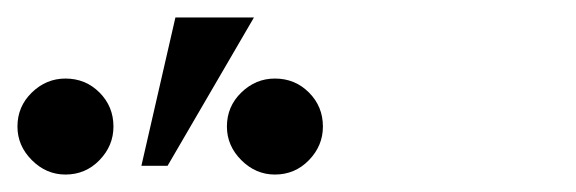

<svg xmlns="http://www.w3.org/2000/svg" viewBox="-40 -770 660 220"><path d="M35 -570Q13 -570 -3.5 -586.5Q-20 -603 -20 -625Q-20 -648 -3.5 -664Q13 -680 35 -680Q58 -680 74 -664Q90 -648 90 -625Q90 -603 74 -586.5Q58 -570 35 -570ZM275 -570Q253 -570 236.5 -586.5Q220 -603 220 -625Q220 -648 236.5 -664Q253 -680 275 -680Q298 -680 314 -664Q330 -648 330 -625Q330 -603 314 -586.5Q298 -570 275 -570ZM251 -750 152 -580H122L161 -750Z"/></svg>

Font: Brygada 1918
Style: Regular
Weight: 400
Designer: Mateusz Machalski | Borys Kosmynka | Przemek Hoffer
Foundry: NIEPODLEGLA 2018
Version: Version 3.006